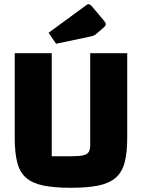

<svg xmlns="http://www.w3.org/2000/svg" viewBox="-20 -878 675 913"><path d="M317 15Q237 15 185 4Q133 -7 103.5 -33Q74 -59 62 -105.5Q50 -152 50 -223V-625H226V-135H321Q357 -135 376 -139.5Q395 -144 402 -155.5Q409 -167 409 -188V-625H585V-223Q585 -153 573 -106.5Q561 -60 531 -33.5Q501 -7 449 4Q397 15 317 15ZM247 -670 211 -722 391 -854Q396 -858 401 -858Q408 -858 417 -848L475 -779Q483 -769 483 -763Q483 -756 473 -747L438 -717Q432 -712 427 -709.5Q422 -707 413 -705Z"/></svg>

Font: Changa ExtraLight
Style: Bold
Weight: 700
Version: Version 3.002; ttfautohint (v1.8.2)